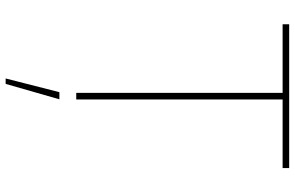

<svg xmlns="http://www.w3.org/2000/svg" viewBox="-196 -572 1009 656"><g transform="rotate(90 308.0 -243.5)"><path d="M62.5 -705.1H296.9V0H319.3V-705.1H553.7V-727.5H62.5ZM247.6 241.2H266.1L318.8 57.6H294.4Z"/></g></svg>

Font: Raveo Thin
Style: Regular
Weight: 100
Designer: Jakub Foglar, Rasmus Andersson (Inter)
Foundry: Jakubfoglar.com
Version: Version 1.100;Glyphs 3.2.3 (3260)